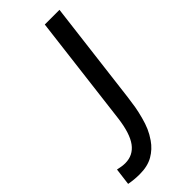

<svg xmlns="http://www.w3.org/2000/svg" viewBox="-307 -539 785 785"><g transform="rotate(-45 85.0 -147.0)"><path d="M-14.6 206.5Q-46.4 206.5 -76.2 200.7L-66.9 127Q-42 132.8 -24.9 132.8Q21 132.8 47.9 96.4Q74.7 60.1 84.5 -17.6L143.6 -501H228.5L173.3 -50.8Q169.9 -23.4 166 -0.7Q162.1 22 154.8 49.3Q147.5 77.1 138.2 98.4Q128.9 119.6 114.3 140.6Q93.8 170.4 62.5 188.5Q31.2 206.5 -14.6 206.5Z"/></g></svg>

Font: Ride
Style: Italic
Weight: 400
Version: Version 3.000